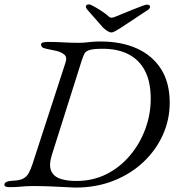

<svg xmlns="http://www.w3.org/2000/svg" viewBox="-24 -843 796 870"><path d="M317 7Q308 7 275.5 5Q243 3 202 1.5Q161 0 124 0Q106 0 91.5 1Q77 2 61 3.5Q45 5 20 5Q8 5 2 2.5Q-4 0 -4 -6Q-4 -22 32 -24Q64 -25 80.5 -33.5Q97 -42 106 -58.5Q115 -75 123 -99L273 -560Q281 -584 267.5 -595.5Q254 -607 231 -612.5Q208 -618 186 -622Q171 -625 166.5 -630Q162 -635 162 -642Q162 -648 171 -650.5Q180 -653 192 -653Q232 -653 265 -651Q298 -649 329 -649Q349 -649 363.5 -650.5Q378 -652 393.5 -653.5Q409 -655 432 -655Q526 -655 596 -623.5Q666 -592 705.5 -530.5Q745 -469 745 -377Q745 -301 714 -232Q683 -163 626 -109Q569 -55 490.5 -24Q412 7 317 7ZM322 -23Q397 -23 458.5 -54Q520 -85 565 -138.5Q610 -192 634.5 -258.5Q659 -325 659 -395Q659 -472 633 -522Q607 -572 558.5 -597Q510 -622 442 -622Q400 -622 382 -616.5Q364 -611 358.5 -599.5Q353 -588 347 -571L211 -141Q197 -97 207 -71Q217 -45 246.5 -34Q276 -23 322 -23ZM480 -696Q473 -696 462 -703Q451 -710 443 -718L371 -800Q365 -808 365 -812Q365 -823 379 -823Q386 -823 403.5 -813Q421 -803 440.5 -790Q460 -777 470 -767Q476 -762 483.5 -763Q491 -764 498 -767Q508 -771 529.5 -780Q551 -789 575 -798.5Q599 -808 617.5 -815Q636 -822 641 -822Q656 -822 656 -812Q656 -806 649 -800L525 -718Q509 -708 498.5 -702Q488 -696 480 -696Z"/></svg>

Font: EB Garamond
Style: Italic
Weight: 400
Italic angle: -17.2°
Designer: Georg Duffner and Octavio Pardo
Foundry: Georg Duffner
Version: Version 1.001